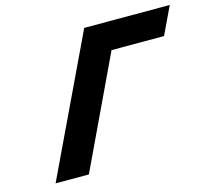

<svg xmlns="http://www.w3.org/2000/svg" viewBox="-101 -824 1040 943"><g transform="rotate(-15 419.0 -352.5)"><path d="M504.2 -562.9 238.6 -1.9H69.4L402.8 -703.1H837.8L771.1 -562.9Z"/></g></svg>

Font: Hussar
Style: BdSuprExtOblFive
Weight: 700
Foundry: Cannot Into Space Fonts
Version: Version 2.00